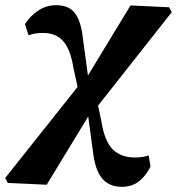

<svg xmlns="http://www.w3.org/2000/svg" viewBox="-71 -526 682 740"><path d="M-41 179 -51 160 228 -191 212 -264Q201 -335 173 -367Q145 -399 95 -399Q76 -399 63 -396.5Q50 -394 39 -390L25 -433Q45 -464 76 -485Q107 -506 145 -506Q195 -506 218 -475Q241 -444 248 -382L268 -235L432 -505L581 -498L591 -479L307 -119L320 -57Q332 18 363.5 49.5Q395 81 449 81Q480 81 502 73L509 116Q492 151 465 172.5Q438 194 399 194Q349 194 322 161Q295 128 287 56L269 -77L109 186Z"/></svg>

Font: Source Serif 4 SmText
Style: Bold Italic
Weight: 700
Italic angle: -12°
Designer: Frank Grießhammer
Foundry: Adobe
Version: Version 4.005;hotconv 1.1.0;makeotfexe 2.6.0